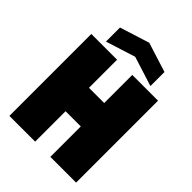

<svg xmlns="http://www.w3.org/2000/svg" viewBox="-255 -1035 1160 1160"><g transform="rotate(45 325.0 -455.0)"><path d="M40 0V-700H260V-460H390V-700H610V0H390V-260H260V0ZM135 -730V-850L325 -910L515 -850V-730L325 -790Z"/></g></svg>

Font: Tektur Black
Style: Regular
Weight: 900
Designer: Adam Jagosz
Foundry: Adam Jagosz
Version: Version 1.005;gftools[0.9.30]